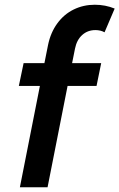

<svg xmlns="http://www.w3.org/2000/svg" viewBox="-20 -786 501 806"><path d="M79.1 -521H166.5L181.6 -596.7Q192.4 -649.4 220.5 -687.7Q248.5 -726.1 289.3 -746.1Q330.1 -766.1 377.9 -766.1Q422.4 -766.1 461.4 -750L418.9 -650.4Q402.3 -659.7 380.4 -659.7Q348.1 -659.7 325.2 -639.2Q302.2 -618.7 294.9 -582L282.7 -521H404.8L385.3 -425.3H263.7L179.7 0H63.5L147.5 -425.3H59.1Z"/></svg>

Font: Reddit Sans Chocolate SemiBold
Style: Italic
Weight: 600
Italic angle: -11.25°
Designer: Stephen Hutchings
Version: Version 1.013